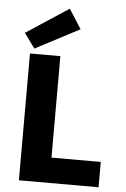

<svg xmlns="http://www.w3.org/2000/svg" viewBox="-60 -940 642 982"><g transform="rotate(5 261.0 -448.5)"><path d="M75 0H484V-130H231V-651H75ZM95 -678 322 -797 258 -897 40 -754Z"/></g></svg>

Font: DAIFUKU Sans
Style: Bold
Weight: 700
Designer: Original font ‘Source Han Sans JP’ : Paul D. Hunt
Foundry: Daifuku
Version: Version 1.000